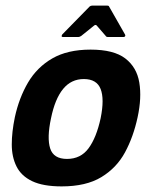

<svg xmlns="http://www.w3.org/2000/svg" viewBox="-20 -657 543 685"><path d="M200 8Q134 8 95 -10.5Q56 -29 39 -63Q22 -97 22 -141.5Q22 -186 33 -239Q48 -308 80 -362.5Q112 -417 166.5 -448.5Q221 -480 303 -480Q386 -480 427 -448.5Q468 -417 477 -362.5Q486 -308 471 -239Q456 -169 426 -113.5Q396 -58 341.5 -25Q287 8 200 8ZM219 -90Q268 -90 296 -128Q324 -166 339 -235Q353 -304 339 -339.5Q325 -375 279 -375Q234 -375 205 -339.5Q176 -304 162 -235Q147 -165 159 -127.5Q171 -90 219 -90ZM204 -525Q200 -525 200 -528Q200 -531 202 -534L300 -634Q304 -637 309 -637H363Q368 -637 369 -634L426 -534Q428 -531 426.5 -528Q425 -525 421 -525H365Q359 -525 357 -529L325 -566Q321 -570 316 -566L270 -529Q264 -525 260 -525Z"/></svg>

Font: Glory
Style: Bold Italic
Weight: 700
Italic angle: -12°
Version: Version 1.011